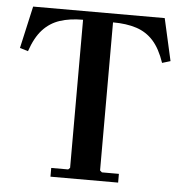

<svg xmlns="http://www.w3.org/2000/svg" viewBox="-50 -718 731 766"><g transform="rotate(5 316.0 -335.0)"><path d="M579 -670 617 -501 584 -491Q565 -547 537 -578Q509 -609 469 -622Q429 -635 375 -635V-42L383 -35H451V0H180V-35H248L255 -42V-635Q202 -635 162.5 -622Q123 -609 94.5 -578Q66 -547 47 -491L14 -501L52 -670Z"/></g></svg>

Font: Brygada 1918 SemiBold
Style: Regular
Weight: 600
Designer: Mateusz Machalski | Borys Kosmynka | Przemek Hoffer
Foundry: NIEPODLEGLA 2018
Version: Version 3.006